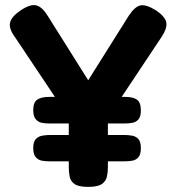

<svg xmlns="http://www.w3.org/2000/svg" viewBox="-20 -720 682 751"><path d="M591 -679Q627 -654 630.5 -631.5Q634 -609 613 -577L402 -260V-65Q402 -46 398 -28.5Q394 -11 378 0Q362 11 325 11Q288 11 272 0Q256 -11 252.5 -29Q249 -47 249 -67V-260L37 -577Q14 -609 19.5 -632Q25 -655 60 -679Q99 -705 122 -699Q145 -693 166 -659L325 -406L484 -659Q508 -695 530 -699Q552 -703 591 -679ZM173 -89Q158 -89 144 -91.5Q130 -94 120 -105Q110 -116 110 -141Q110 -166 120.5 -176.5Q131 -187 146 -189.5Q161 -192 176 -192H466Q481 -192 496 -189.5Q511 -187 521 -176.5Q531 -166 531 -140Q531 -116 521.5 -105Q512 -94 497.5 -91.5Q483 -89 468 -89ZM173 -237Q158 -237 144 -239.5Q130 -242 120 -253.5Q110 -265 110 -289Q110 -320 126 -330.5Q142 -341 173 -341H469Q501 -341 516 -330Q531 -319 531 -288Q531 -264 521.5 -253Q512 -242 497.5 -239.5Q483 -237 468 -237Z"/></svg>

Font: Fredoka Light SemiBold
Style: Regular
Weight: 600
Version: Version 2.001